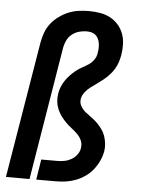

<svg xmlns="http://www.w3.org/2000/svg" viewBox="-53 -785 606 827"><g transform="rotate(5 250.0 -371.5)"><path d="M4 0 102 -591Q106 -613 114 -634.5Q122 -656 136.5 -674Q151 -692 170.5 -706Q190 -720 211 -728.5Q232 -737 254.5 -740Q277 -743 298 -743Q323 -743 346.5 -739Q370 -735 390 -724.5Q410 -714 425 -697Q440 -680 448 -658.5Q456 -637 456.5 -613Q457 -589 453 -565Q450 -549 445 -534Q440 -519 431.5 -505Q423 -491 411.5 -478.5Q400 -466 387 -455.5Q374 -445 360.5 -435.5Q347 -426 333.5 -416Q320 -406 309.5 -392.5Q299 -379 296 -364Q293 -346 301.5 -331.5Q310 -317 322.5 -307Q335 -297 348.5 -287.5Q362 -278 373.5 -266.5Q385 -255 394.5 -242Q404 -229 409.5 -213.5Q415 -198 417 -180.5Q419 -163 416 -146Q412 -125 402.5 -104.5Q393 -84 378.5 -66Q364 -48 345 -35Q326 -22 305 -14Q284 -6 262.5 -3Q241 0 219 0H135L149 -88H219Q234 -88 249.5 -91Q265 -94 279 -102Q293 -110 303 -123.5Q313 -137 315 -152Q318 -170 311 -185.5Q304 -201 292 -212.5Q280 -224 267 -234Q254 -244 242.5 -255.5Q231 -267 221 -280.5Q211 -294 204.5 -309.5Q198 -325 196 -342Q194 -359 197 -377Q199 -392 205 -406.5Q211 -421 219.5 -434Q228 -447 239.5 -459Q251 -471 263.5 -481Q276 -491 290 -498.5Q304 -506 317 -514.5Q330 -523 339.5 -536.5Q349 -550 351 -565Q353 -576 353.5 -586.5Q354 -597 352.5 -607.5Q351 -618 346.5 -627.5Q342 -637 334.5 -643.5Q327 -650 317 -652.5Q307 -655 296 -655Q280 -655 263.5 -650.5Q247 -646 233 -635Q219 -624 211.5 -608.5Q204 -593 201 -577L106 0Z"/></g></svg>

Font: Iosevka SS04 Semibold
Style: Italic
Weight: 600
Italic angle: -9°
Monospace: yes
Designer: Belleve Invis
Foundry: Belleve Invis
Version: Version 19.0.0; ttfautohint (v1.8.4)